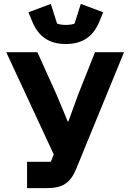

<svg xmlns="http://www.w3.org/2000/svg" viewBox="-20 -966 671 986"><path d="M119 -135H241L256 -173L12 -698H172L270 -481L328 -342H331L382 -482L468 -698H617L371 -98C356 -62 339 -38 315 -22C291 -6 260 0 219 0H119ZM318 -740C230 -740 178 -780 147 -852L126 -903L241 -946L273 -845C281 -841 301 -838 318 -838C335 -838 355 -841 363 -845L395 -946L510 -903L489 -852C458 -780 406 -740 318 -740Z"/></svg>

Font: Plexus Sans Bold
Style: Regular
Weight: 700
Version: Version 2.001;PS 002.001;hotconv 1.0.70;makeotf.lib2.5.58329